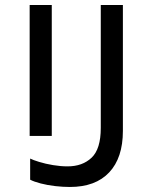

<svg xmlns="http://www.w3.org/2000/svg" viewBox="-20 -734 603 764"><path d="M258 10Q230 10 199.5 6.5Q169 3 142 -4Q115 -11 100 -19V-103Q112 -97 136.5 -89.5Q161 -82 191 -77Q221 -72 249 -72Q308 -72 344.5 -106.5Q381 -141 381 -225V-714H469V-213Q469 -106 414.5 -48Q360 10 258 10ZM98 -193V-714H186V-193Z"/></svg>

Font: Noto Sans Mono SemiCondensed
Style: Regular
Weight: 400
Width: 4
Designer: Monotype Design Team
Foundry: Monotype Imaging Inc.
Version: Version 2.014